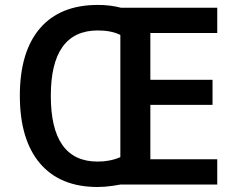

<svg xmlns="http://www.w3.org/2000/svg" viewBox="-20 -745 956 775"><path d="M856.9 0H465.8L436 4.9Q403.8 9.8 374 9.8Q222.2 9.8 141.1 -85.9Q60.1 -181.6 60.1 -358.9Q60.1 -535.6 141.1 -630.4Q222.2 -725.1 375 -725.1Q425.3 -725.1 467.8 -713.9H856.9V-611.8H586.9V-422.9H837.9V-321.8H586.9V-102.1H856.9ZM465.8 -110.8V-604Q429.2 -622.1 375 -622.1Q185.1 -622.1 185.1 -357.9Q185.1 -92.8 374 -92.8Q425.3 -92.8 465.8 -110.8Z"/></svg>

Font: Droid Sans TV
Style: Bold
Weight: 600
Version: Version 1.00